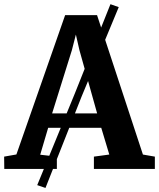

<svg xmlns="http://www.w3.org/2000/svg" viewBox="-33 -821 772 933"><path d="M147.9 78.6 330.2 -365.7 503.7 -800.6 544 -786.4 363.1 -350.8 188 92.3ZM46.7 -70.4 283.5 -747.4H438.6L661.5 -70L719.5 -59.9V0H423.3V-59.9L498.1 -70L459 -200H201.1L162.4 -69.2L243.3 -59.9V0H-12.2L-12.9 -59.9ZM439 -270 352.8 -578 335.7 -653 316.2 -576.8 220.3 -270Z"/></svg>

Font: Merriweather Light
Style: Regular
Weight: 300
Version: Version 2.100